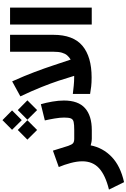

<svg xmlns="http://www.w3.org/2000/svg" viewBox="206 -1038 1054 1601"><g transform="rotate(-90 733.5 -238.0)"><path d="M321.3 -9.3Q301.3 92.8 225.3 165.8Q149.4 238.8 14.6 269L-47.4 143.1Q72.3 113.8 130.4 60.8Q188.5 7.8 188.5 -79.1Q188.5 -123 174.3 -176.3Q160.2 -229.5 140.6 -275.4L277.3 -324.2L316.9 -197.3Q327.6 -166 339.6 -156.2Q351.6 -146.5 376.5 -146.5H395.5V0H381.8Q364.7 0 349.4 -2.7Q334 -5.4 321.3 -9.3Z M664.6 -424.8Q677.2 -381.8 686.3 -329.6Q695.3 -277.3 695.3 -232.4Q695.3 -113.3 631.8 -56.6Q568.4 0 448.7 0H376V-146.5H448.7Q494.1 -146.5 516.4 -151.4Q538.6 -156.2 545.9 -174.1Q553.2 -191.9 553.2 -231Q553.2 -264.2 545.4 -310.3Q537.6 -356.4 529.3 -391.6ZM451.2 -665 531.7 -745.1 612.8 -665 531.7 -584ZM535.2 -537.1 615.7 -617.2 696.8 -537.1 615.7 -456.1ZM369.1 -537.1 449.7 -617.2 530.8 -537.1 449.7 -456.1Z M750.5 -158.2Q783.2 -154.3 819.6 -150.6Q856 -147 889.2 -147H900.9Q882.8 -209 860.8 -275.1Q838.9 -341.3 807.6 -419.4Q776.4 -497.6 730 -595.7L855 -664.1Q902.3 -558.6 933.3 -476.1Q964.4 -393.6 988 -321.8Q1011.7 -250 1036.6 -176.3Q1057.6 -189 1072 -205.6Q1086.4 -222.2 1094.2 -249.3Q1102.1 -276.4 1102.1 -321.3V-681.6H1243.2V-320.8Q1243.2 -154.8 1151.6 -78.1Q1060.1 -1.5 887.7 -1.5Q843.8 -1.5 813 -5.1Q782.2 -8.8 750.5 -14.2Z M1329.1 -681.6H1470.2V-0.5H1329.1Z"/></g></svg>

Font: Vazir Black FD-WOL-UI
Style: Black-FD-WOL-UI
Weight: 900
Designer: Saber Rastikerdar
Foundry: Saber Rastikerdar
Version: Version 30.0.0